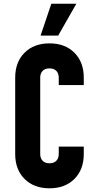

<svg xmlns="http://www.w3.org/2000/svg" viewBox="-20 -1000 506 1036"><path d="M199 -808 257 -980H392L294 -808ZM432 -209V-169Q432 -85 381.5 -34.5Q331 16 247 16Q163 16 112.5 -34.5Q62 -85 62 -169V-581Q62 -665 112.5 -715.5Q163 -766 247 -766Q331 -766 381.5 -715.5Q432 -665 432 -581V-541H297V-581Q297 -604 284 -617.5Q271 -631 247 -631Q223 -631 210 -617.5Q197 -604 197 -581V-169Q197 -146 210 -132.5Q223 -119 247 -119Q271 -119 284 -132.5Q297 -146 297 -169V-209Z"/></svg>

Font: Mohave Bold
Style: Regular
Weight: 700
Designer: Gumpita Rahayu
Foundry: Tokotype
Version: Version 2.002;PS 002.002;hotconv 1.0.88;makeotf.lib2.5.64775